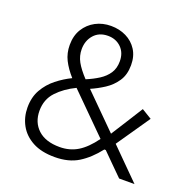

<svg xmlns="http://www.w3.org/2000/svg" viewBox="-130 -854 985 991"><g transform="rotate(20 363.0 -358.0)"><path d="M271.5 10Q198.5 10 150 -16.2Q101.5 -42.5 77.2 -86.5Q53 -130.5 53 -183.5Q53 -240 77 -282Q101 -324 139 -354Q177 -384 218.5 -404Q185 -441.5 166.2 -478.8Q147.5 -516 147.5 -561Q147.5 -612 170.2 -648.8Q193 -685.5 231 -705.8Q269 -726 315.5 -726Q361.5 -726 399 -707.5Q436.5 -689 458.8 -654.2Q481 -619.5 481 -570.5Q481 -518 457 -482.2Q433 -446.5 396.8 -423Q360.5 -399.5 323.5 -383.5L504.5 -203Q533.5 -248.5 560.5 -291.2Q587.5 -334 615.5 -378.5L670.5 -345Q638.5 -298 607.2 -252.8Q576 -207.5 545 -162.5Q585.5 -122 626.2 -81.2Q667 -40.5 707.5 0H623Q594.5 -28 565.5 -57Q536.5 -86 508 -114.5H500Q453.5 -55 400.8 -22.5Q348 10 271.5 10ZM213 -561.5Q213 -525 230.5 -493.2Q248 -461.5 285 -422Q322.5 -437.5 353 -457Q383.5 -476.5 401.5 -503.5Q419.5 -530.5 419.5 -569.5Q419.5 -616 390.8 -644.2Q362 -672.5 318 -672.5Q269.5 -672.5 241.2 -640.5Q213 -608.5 213 -561.5ZM117 -188.5Q117 -125 158.8 -86.2Q200.5 -47.5 278 -47.5Q333 -47.5 376.8 -74Q420.5 -100.5 463 -159L256.5 -364.5Q196 -335.5 156.5 -293.2Q117 -251 117 -188.5Z"/></g></svg>

Font: Commissioner Light
Style: Regular
Weight: 300
Designer: Kostas Bartsokas
Foundry: Kostas Bartsokas
Version: Version 1.000; ttfautohint (v1.8.3)